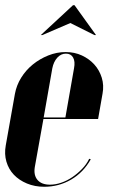

<svg xmlns="http://www.w3.org/2000/svg" viewBox="-28 -704 434 734"><path d="M29 -345Q35 -378 53 -407Q71 -436 97.5 -457.5Q124 -479 156.5 -492Q189 -505 223 -505Q257 -505 285 -492Q313 -479 332.5 -457.5Q352 -436 361 -407Q370 -378 364 -346L347 -249H138L105 -65Q100 -34 115.5 -16Q131 2 163 2Q184 2 206 -5.5Q228 -13 248 -26.5Q268 -40 285.5 -58Q303 -76 313 -97L319 -95Q291 -45 244 -17.5Q197 10 141 10Q105 10 75 -2.5Q45 -15 25 -36Q5 -57 -3.5 -86Q-12 -115 -6 -148ZM222 -255 255 -443Q260 -469 251.5 -484Q243 -499 224 -499Q205 -499 191 -483.5Q177 -468 172 -443L139 -255ZM251 -684H257L339 -570H333L241 -616L134 -570H128Z"/></svg>

Font: Moniqa Black Ita Display
Style: Italic
Weight: 900
Italic angle: -10°
Designer: Rajesh Rajput
Foundry: Rajesh Rajput
Version: Version 1.000